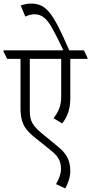

<svg xmlns="http://www.w3.org/2000/svg" viewBox="-48 -905 510 1076"><path d="M318 151C334 121 346 88 346 53C346 -12 319 -49 277 -83L186 -158C118 -213 119 -245 119 -302V-575H295V-365C295 -312 280 -278 252 -243L300 -213C330 -250 346 -295 346 -354V-575H442V-582L422 -623H340C253 -822 216 -885 127 -885C107 -885 86 -881 68 -874L94 -812C110 -820 128 -825 146 -825C190 -825 218 -796 248 -741C265 -709 285 -671 307 -623H-28V-615L-8 -575H67V-299C67 -203 102 -172 148 -134L236 -63C274 -33 294 -5 294 41C294 68 283 98 266 127Z"/></svg>

Font: Noto Serif Devanagari ExtraCondensed Light
Style: Regular
Weight: 300
Width: 2
Designer: Universal Thirst, Indian Type Foundry and the Monotype Design Team
Foundry: Monotype Imaging Inc.
Version: Version 2.004